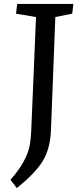

<svg xmlns="http://www.w3.org/2000/svg" viewBox="-20 -720 407 971"><path d="M162.1 -633.8 61 -650.9 66.9 -700.2H351.1L345.2 -650.9L259.8 -633.8L237.8 -63Q234.4 31.2 196.5 93.8Q158.7 156.2 64.9 231L33.2 189Q76.2 140.1 98.9 98.1Q121.6 56.2 128.9 21.7Q136.2 -12.7 138.2 -64.9Z"/></svg>

Font: Literata Book Medium
Style: Italic
Weight: 500
Italic angle: -3°
Designer: Latin by Veronika Burian and Jose Scaglione. Greek by Irene Vlachou. Cyrillic by Vera Evstafieva
Foundry: TypeTogether
Version: Version 1.003;PS 001.003;hotconv 1.0.88;makeotf.lib2.5.64775